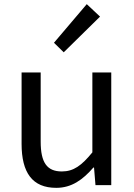

<svg xmlns="http://www.w3.org/2000/svg" viewBox="-20 -892 647 925"><path d="M251 13C325 13 379 -26 430 -85H433L440 0H516V-543H425V-158C373 -94 334 -66 278 -66C206 -66 176 -109 176 -210V-543H84V-199C84 -60 136 13 251 13ZM287 -640 462 -812 398 -872 240 -686Z"/></svg>

Font: Noto Sans KR
Style: Regular
Weight: 400
Designer: Ryoko NISHIZUKA 西塚涼子 (kana, bopomofo & ideographs); Paul D. Hunt (Latin, Greek & Cyrillic); Sandoll Communications 산돌커뮤니
Foundry: Adobe
Version: Version 2.004;hotconv 1.0.118;makeotfexe 2.5.65603